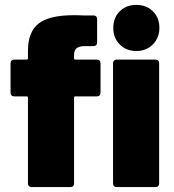

<svg xmlns="http://www.w3.org/2000/svg" viewBox="-20 -763 708 783"><path d="M390 -505V-385Q390 -378 386 -374Q382 -370 375 -370H287Q282 -370 282 -365V-15Q282 -8 278 -4Q274 0 267 0H109Q102 0 98 -4Q94 -8 94 -15V-365Q94 -370 89 -370H38Q31 -370 27 -374Q23 -378 23 -385V-505Q23 -512 27 -516Q31 -520 38 -520H89Q94 -520 94 -525V-556Q94 -633 137.5 -667Q181 -701 281 -701Q306 -701 319 -700H361Q368 -700 372 -696Q376 -692 376 -685V-590Q376 -583 372 -579Q368 -575 361 -575H319Q299 -573 290.5 -564.5Q282 -556 282 -539V-525Q282 -520 287 -520H375Q382 -520 386 -516Q390 -512 390 -505ZM442 -649Q442 -691 468.5 -717Q495 -743 536 -743Q577 -743 603.5 -717Q630 -691 630 -649Q630 -609 603.5 -582Q577 -555 536 -555Q495 -555 468.5 -581.5Q442 -608 442 -649ZM456 -520H614Q621 -520 625 -516Q629 -512 629 -505V-15Q629 -8 625 -4Q621 0 614 0H456Q449 0 445 -4Q441 -8 441 -15V-505Q441 -512 445 -516Q449 -520 456 -520Z"/></svg>

Font: Barlow Black
Style: Regular
Weight: 900
Designer: Jeremy Tribby
Foundry: Tribby Type
Version: Version 1.422